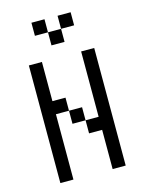

<svg xmlns="http://www.w3.org/2000/svg" viewBox="-114 -818 666 887"><g transform="rotate(-15 219.0 -375.0)"><path d="M312.5 -562.5H375V0H312.5V-187.5H250V-250H312.5ZM187.5 -312.5H250V-250H187.5ZM62.5 -562.5H125V-375H187.5V-312.5H125V0H62.5ZM250 -750H312.5V-687.5H250ZM187.5 -687.5H250V-625H187.5ZM125 -750H187.5V-687.5H125Z"/></g></svg>

Font: Pixel Operator
Style: Regular
Weight: 400
Designer: Jayvee Enaguas (HarvettFox96)
Version: 2016.04.25